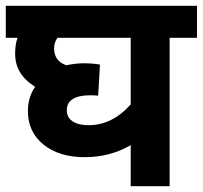

<svg xmlns="http://www.w3.org/2000/svg" viewBox="-20 -642 699 662"><path d="M292 -313.5Q210.4 -313.5 210.4 -261.7Q210 -237.3 230.5 -223.6Q251 -210 285.6 -210.4Q367.2 -210.4 430.7 -282.2V-511.7H178.2Q166.5 -495.6 166.5 -475.6Q166.5 -431.6 208.5 -417Q240.2 -423.8 269.5 -423.8Q298.8 -423.8 324.7 -419.4L318.4 -312Q308.1 -313.5 292 -313.5ZM271.5 -100.1Q183.6 -100.1 129.9 -143.6Q76.2 -187 76.2 -259.3Q76.2 -306.6 101.1 -342.8Q32.2 -385.3 32.2 -456.5Q32.2 -489.7 40.5 -511.7H0V-622.1H659.2V-511.7H564.9V0H430.7V-141.6Q359.9 -100.1 271.5 -100.1Z"/></svg>

Font: NotoSans-Bold
Style: Bold
Weight: 700
Designer: Monotype Design team
Foundry: Monotype Imaging Inc.
Version: Version 1.04